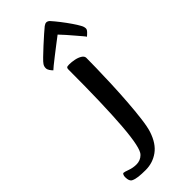

<svg xmlns="http://www.w3.org/2000/svg" viewBox="-286 -934 991 991"><g transform="rotate(-45 210.0 -438.0)"><path d="M121 13Q92 13 70.5 10.5Q49 8 35 1Q20 -6 20 -36Q20 -45 23 -51.5Q26 -58 30 -58Q37 -58 60 -49.5Q83 -41 108 -41Q137 -41 157 -61Q183 -84 194.5 -233.5Q206 -383 206 -637Q206 -645 209.5 -648.5Q213 -652 227 -652Q245 -652 265 -648Q285 -644 299.5 -635Q314 -626 314 -613Q314 -588 313 -538.5Q312 -489 309.5 -427Q307 -365 302.5 -302.5Q298 -240 291.5 -188.5Q285 -137 276 -110Q255 -46 214 -16.5Q173 13 121 13ZM148 -688Q141 -695 134.5 -704.5Q128 -714 128 -724Q128 -737 135 -747Q140 -755 159 -773.5Q178 -792 202 -814Q226 -836 247 -854.5Q268 -873 278 -881Q289 -889 297 -889Q306 -889 315 -881Q332 -862 351 -837.5Q370 -813 386.5 -789Q403 -765 411 -750Q420 -735 420 -722Q420 -714 410.5 -704Q401 -694 393 -688Q392 -691 381 -704Q370 -717 354.5 -735Q339 -753 323 -771.5Q307 -790 294 -803Q275 -789 251.5 -770.5Q228 -752 205 -734.5Q182 -717 166.5 -704Q151 -691 148 -688Z"/></g></svg>

Font: BriemHand
Style: Regular
Weight: 400
Designer: Gunnlaugur SE Briem, Eben Sorkin
Foundry: Sorkin Type
Version: Version 1.001; ttfautohint (v1.8.4.7-5d5b)